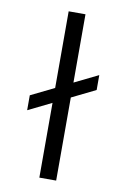

<svg xmlns="http://www.w3.org/2000/svg" viewBox="-84 -780 541 830"><g transform="rotate(10 187.0 -365.0)"><path d="M46.4 -277.8 148.9 -328.1V0H222.7V-364.7L327.1 -416V-481.4L222.7 -430.2V-730H148.9V-393.6L46.4 -343.3Z"/></g></svg>

Font: Faust Sans
Style: Regular
Weight: 400
Designer: Andreas Faust
Version: Version 1.003;Glyphs 3.1.2 (3151)